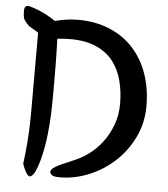

<svg xmlns="http://www.w3.org/2000/svg" viewBox="-51 -737 694 791"><g transform="rotate(5 296.0 -341.5)"><path d="M84 -584Q84 -585 78.5 -588.5Q73 -592 66.5 -595.5Q60 -599 53.5 -603Q47 -607 44 -609Q36 -617 27 -628Q18 -639 18 -667Q18 -686 25.5 -689Q33 -692 41 -690Q48 -688 62.5 -683Q77 -678 93 -670.5Q109 -663 124 -654.5Q139 -646 148 -639Q173 -645 195 -648.5Q217 -652 244 -652Q317 -652 375 -627.5Q433 -603 473 -559Q513 -515 534 -454.5Q555 -394 555 -322Q555 -252 526 -192.5Q497 -133 450 -90Q403 -47 344 -23Q285 1 225 1Q198 1 191 -5.5Q184 -12 184 -17Q184 -26 192.5 -33Q201 -40 215 -47Q229 -54 246.5 -61Q264 -68 281 -76Q310 -88 339.5 -110Q369 -132 392.5 -163.5Q416 -195 431 -235Q446 -275 446 -323Q446 -372 434.5 -417Q423 -462 397 -496Q371 -530 327 -550Q283 -570 219 -570Q192 -570 165 -567Q167 -513 167.5 -460Q168 -407 168 -353Q168 -299 166.5 -257.5Q165 -216 160 -171Q158 -151 153 -121.5Q148 -92 140.5 -64Q133 -36 123.5 -15.5Q114 5 102 8Q96 10 86 -6Q76 -22 70 -42Q72 -60 74.5 -80Q77 -100 79 -125.5Q81 -151 82.5 -184Q84 -217 84 -261Z"/></g></svg>

Font: Yeon Sung
Style: Regular
Weight: 400
Version: Version 1.001